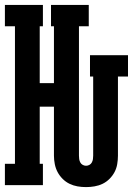

<svg xmlns="http://www.w3.org/2000/svg" viewBox="-21 -755 542 783"><path d="M330 8Q312 8 295 5Q278 2 262.5 -5.5Q247 -13 234.5 -25.5Q222 -38 214 -53Q206 -68 202.5 -85.5Q199 -103 199 -120V-320H141V-87H154V0H-1V-87H40V-648H-1V-735H154V-648H141V-416H199V-648H187V-735H341V-648H301V-120Q301 -113 302 -106Q303 -99 306.5 -92.5Q310 -86 316.5 -82.5Q323 -79 330 -79Q337 -79 343.5 -82.5Q350 -86 353.5 -92.5Q357 -99 358 -106Q359 -113 359 -120V-443H346V-530H501V-443H460V-120Q460 -103 457 -85.5Q454 -68 446 -53Q438 -38 425.5 -25.5Q413 -13 397.5 -5.5Q382 2 364.5 5Q347 8 330 8Z"/></svg>

Font: Iosevka Slab
Style: Bold
Weight: 700
Monospace: yes
Designer: Belleve Invis
Foundry: Belleve Invis
Version: Version 11.1.1; ttfautohint (v1.8.3)